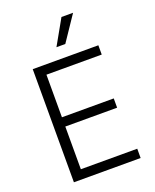

<svg xmlns="http://www.w3.org/2000/svg" viewBox="-173 -1062 938 1160"><g transform="rotate(-20 296.5 -482.0)"><path d="M96.6 0V-727.3H518.5V-667.6H163V-393.8H496.1V-334.2H163V-59.7H525.6V0ZM276.6 -802.9 367.5 -964.1H442.1L333.5 -802.9Z"/></g></svg>

Font: Inter UI Light
Style: Regular
Weight: 300
Designer: Rasmus Andersson
Foundry: rsms
Version: 3.2;8d6f07862